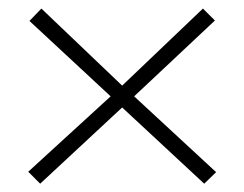

<svg xmlns="http://www.w3.org/2000/svg" viewBox="-20 -574 578 455"><path d="M46.9 -167 242.2 -345.7 49.8 -524.4 78.1 -553.7 269.5 -371.1 460.9 -553.7 489.3 -525.4 297.9 -345.7 492.2 -166 463.9 -138.7 269.5 -319.3 75.2 -138.7Z"/></svg>

Font: Gothic A1 ExtraLight
Style: Regular
Weight: 275
Designer: HanYang I&C Co.,Ltd.
Foundry: HanYang I&C Co.,Ltd.
Version: Version 2.50